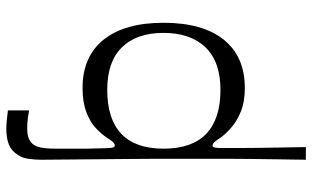

<svg xmlns="http://www.w3.org/2000/svg" viewBox="-210 -570 987 607"><g transform="rotate(-90 283.5 -266.5)"><path d="M82 207Q83 150 83.5 107Q84 64 84.5 29Q85 -6 85 -35Q85 -64 85 -92.5Q85 -121 85 -152Q85 -184 85 -209.5Q85 -235 85 -266Q85 -297 84.5 -341.5Q84 -386 83.5 -455Q83 -524 82 -629Q82 -650 85 -670.5Q88 -691 97 -703Q109 -723 129 -731.5Q149 -740 179 -740Q192 -740 207.5 -738.5Q223 -737 238 -735V-668Q227 -670 217 -671.5Q207 -673 198 -673.5Q189 -674 180 -674Q151 -674 136 -661Q125 -651 121 -633Q117 -615 117 -585Q117 -556 117 -527Q117 -498 117 -484Q118 -444 118.5 -425.5Q119 -407 121 -402Q123 -397 127 -397Q132 -397 137.5 -402.5Q143 -408 153 -424Q164 -440 182.5 -457.5Q201 -475 232.5 -487Q264 -499 309 -499Q408 -499 461.5 -432.5Q515 -366 515 -243Q515 -119 461.5 -52.5Q408 14 309 14Q265 14 234.5 1.5Q204 -11 184 -28.5Q164 -46 153 -61Q143 -77 137.5 -82.5Q132 -88 127 -88Q122 -88 120.5 -81Q119 -74 119 -56Q119 -38 119 -8.5Q119 21 119.5 55Q120 89 120.5 120.5Q121 152 121.5 175Q122 198 122 207ZM117 -243Q117 -153 164 -108Q211 -63 303 -63Q392 -63 437.5 -110.5Q483 -158 483 -243Q483 -328 437.5 -374.5Q392 -421 303 -421Q211 -421 164 -376.5Q117 -332 117 -243Z"/></g></svg>

Font: Ojuju Medium
Style: Regular
Weight: 500
Designer: Chisaokwu Joboson, Mirko Velimirovic
Foundry: Udi Foundry
Version: Version 1.000